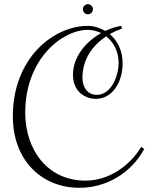

<svg xmlns="http://www.w3.org/2000/svg" viewBox="-20 -824 716 913"><path d="M557 -701C532 -697 506 -689 480 -677C455 -692 426 -701 397 -701C237 -701 41 -550 41 -271C41 -65 175 69 358 69C486 69 604 -1 666 -116L651 -125C595 -32 494 35 387 35C204 35 100 -114 100 -288C100 -546 278 -682 397 -682C420 -682 442 -676 461 -667C389 -626 327 -555 327 -468C327 -390 383 -354 436 -354C509 -354 563 -425 563 -524C563 -584 538 -631 502 -662C520 -672 540 -681 560 -688ZM544 -525C544 -464 510 -373 440 -373C398 -373 372 -407 372 -454C372 -543 421 -609 485 -651C521 -623 544 -578 544 -525ZM374 -780C374 -767 385 -756 398 -756C411 -756 422 -767 422 -780C422 -793 411 -804 398 -804C385 -804 374 -793 374 -780Z"/></svg>

Font: Clicker Script
Style: Regular
Weight: 400
Designer: Astigmatic (AOETI)
Foundry: Astigmatic (AOETI)
Version: Version 1.000